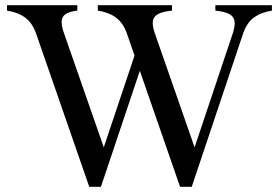

<svg xmlns="http://www.w3.org/2000/svg" viewBox="-20 -720 1075 740"><path d="M357 -679V-700H445H519H643V-679Q591 -674 576 -655Q561 -636 577 -591L744 -112L707 0H674L469 -591Q454 -633 426 -653Q398 -673 357 -679ZM7 -679V-700H95H172H278V-679Q234 -674 222.5 -655Q211 -636 227 -591L394 -112L357 0H324L119 -591Q104 -633 76 -653Q48 -673 7 -679ZM525 -585 546 -528 369 0H329ZM810 -679V-700H934H940H1028V-679Q988 -673 960 -653.5Q932 -634 917 -591L719 0H679L877 -591Q892 -636 877 -655Q862 -674 810 -679Z"/></svg>

Font: RL Madena Variable
Style: Regular
Weight: 400
Designer: I Kadek Wantara Putra
Foundry: Roughlines ID
Version: Version 1.000;Glyphs 3.1.2 (3151)